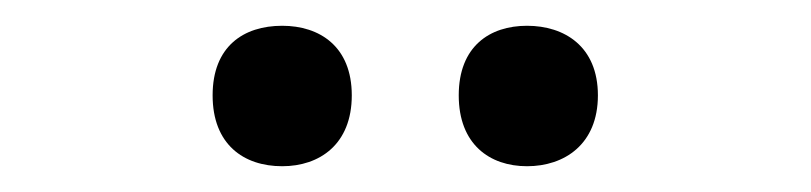

<svg xmlns="http://www.w3.org/2000/svg" viewBox="-20 -757 629 149"><path d="M145 -683C145 -645 169 -628 199 -628C228 -628 253 -645 253 -683C253 -721 228 -737 199 -737C169 -737 145 -721 145 -683ZM336 -683C336 -645 360 -628 389 -628C418 -628 444 -645 444 -683C444 -721 418 -737 389 -737C360 -737 336 -721 336 -683Z"/></svg>

Font: Noto Sans Balinese Medium
Style: Regular
Weight: 500
Designer: Aditya Bayu, David Williams
Foundry: David Williams
Version: Version 2.005